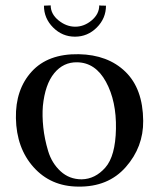

<svg xmlns="http://www.w3.org/2000/svg" viewBox="-20 -678 590 712"><path d="M511 -230Q512 -133 446.5 -58.5Q381 16 269 14Q168 13 104.5 -58Q41 -129 39 -240Q37 -346 97.5 -412.5Q158 -479 272 -477Q380 -475 445 -412Q510 -349 511 -230ZM410 -200Q412 -303 373 -374.5Q334 -446 266 -447Q215 -448 181 -406.5Q147 -365 139 -285Q136 -249 140.5 -206Q145 -163 158.5 -118Q172 -73 204.5 -43Q237 -13 283 -13Q333 -14 370.5 -56.5Q408 -99 410 -200ZM373 -657Q373 -610 339 -576Q305 -542 258 -542Q211 -542 177 -576Q143 -610 143 -657L168 -658Q168 -626 197 -602.5Q226 -579 259 -579Q292 -579 320 -602.5Q348 -626 348 -658Q351 -657 373 -657Z"/></svg>

Font: GFS Artemisia
Style: Regular
Weight: 400
Designer: Takis Katsoulidis and George D. Matthiopoulos
Foundry: Takis Katsoulidis and George D. Matthiopoulos
Version: Version 1.0